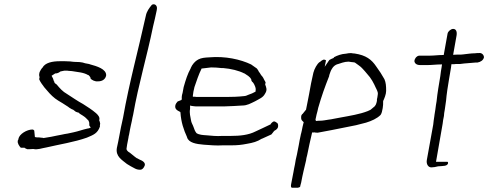

<svg xmlns="http://www.w3.org/2000/svg" viewBox="-20 -739 2281 897"><path d="M63 -80C61 -70 70 -56 77 -49C81 -48 86 -49 93 -49H94C96 -46 102 -45 107 -42C115 -42 126 -42 135 -43H136C155 -38 176 -47 196 -50C260 -65 327 -75 386 -96C417 -109 436 -116 447 -148C447 -149 446 -152 447 -155C447 -156 447 -158 448 -162C447 -164 446 -174 443 -178L444 -179C447 -191 439 -201 429 -210C408 -228 391 -238 368 -253C342 -267 318 -284 293 -300C273 -311 259 -327 245 -344C242 -347 237 -349 235 -352C234 -354 234 -356 233 -359H232C230 -368 226 -377 221 -385C227 -389 232 -392 238 -396H240C247 -396 255 -399 262 -405L276 -408H277C277 -408 279 -409 282 -409H292C296 -409 299 -408 300 -408C306 -408 310 -407 314 -407H315C344 -402 371 -401 392 -388H394C397 -384 402 -380 403 -375V-372C408 -366 423 -357 438 -359H439C458 -359 473 -369 476 -387C477 -417 431 -430 402 -438H401C398 -439 398 -440 396 -440L380 -443H379C371 -446 363 -448 352 -449C345 -449 336 -450 326 -450L316 -451L308 -452C300 -452 290 -453 283 -453H260C224 -453 190 -446 178 -422H177C172 -415 169 -411 166 -404C165 -401 164 -400 164 -398C162 -389 163 -384 165 -379L163 -369C166 -359 180 -340 187 -331L200 -316C215 -298 232 -281 252 -269L272 -257C283 -249 294 -244 305 -235L317 -228L321 -227L334 -217L342 -214L347 -213C354 -205 362 -203 371 -196C378 -192 386 -183 392 -177H393V-176C395 -172 398 -167 397 -159C397 -159 398 -156 397 -153C399 -150 402 -146 404 -143C396 -140 397 -139 387 -138C365 -133 347 -126 324 -121L296 -115C288 -114 278 -112 269 -110C252 -106 234 -104 219 -100L183 -94L181 -95C178 -95 174 -96 171 -96H170C167 -97 163 -97 159 -97C156 -97 148 -97 143 -99C142 -108 141 -119 140 -129C138 -131 137 -133 132 -134C106 -134 70 -113 66 -90V-88C64 -85 63 -83 63 -82ZM334 -217H335ZM386 -96Z M526 -48C519 -8 550 8 573 27C586 35 596 41 610 48C617 52 626 54 634 54C642 55 650 48 654 39C664 23 647 12 631 6L620 0H619C607 -8 597 -18 586 -26C586 -26 571 -33 571 -44C572 -53 573 -58 574 -64L580 -95C581 -101 581 -104 583 -110L587 -132C589 -146 593 -158 596 -174C598 -184 599 -192 602 -203C627 -346 667 -477 695 -615C701 -641 707 -664 712 -690L713 -697C715 -709 708 -719 698 -719C695 -719 693 -719 689 -716C677 -701 665 -686 661 -664C626 -505 584 -354 555 -190C552 -173 548 -160 545 -144C543 -132 540 -119 538 -107L532 -76C530 -66 528 -57 526 -48ZM572 27H573Z M799 -246C796 -229 808 -223 822 -216L823 -214C826 -168 838 -133 854 -98V-97C862 -72 896 -66 932 -63C960 -61 991 -58 1021 -60H1060C1088 -60 1108 -62 1133 -67C1162 -72 1181 -77 1203 -91H1204L1248 -111C1254 -117 1257 -124 1263 -129C1269 -131 1278 -139 1279 -146C1281 -160 1277 -165 1269 -168V-169H1268C1259 -176 1251 -168 1244 -159V-157H1242C1220 -147 1197 -135 1174 -125C1141 -108 1101 -104 1058 -104H1019C991 -102 968 -105 944 -107C928 -108 910 -109 898 -117C892 -124 887 -136 884 -146C880 -158 874 -164 872 -179C870 -194 864 -209 868 -231V-246C873 -245 877 -243 884 -243H885C890 -242 893 -242 896 -242H1030C1058 -243 1085 -244 1112 -246C1135 -246 1151 -256 1172 -266C1191 -277 1209 -283 1218 -301C1230 -319 1224 -330 1219 -344V-346C1220 -348 1220 -349 1221 -353C1219 -359 1217 -362 1216 -363C1212 -372 1208 -380 1200 -388C1197 -393 1193 -400 1188 -406V-407C1186 -411 1183 -415 1180 -419C1172 -424 1161 -433 1153 -438C1105 -461 1033 -478 956 -471C938 -470 921 -469 906 -461C892 -454 878 -438 871 -421V-420C856 -393 848 -367 838 -332L833 -305C831 -298 829 -292 829 -285V-284C829 -282 830 -280 829 -276L828 -272L810 -265C806 -261 800 -253 799 -246ZM881 -287V-292C882 -305 885 -318 888 -330V-331C898 -360 908 -391 922 -419H924C937 -421 951 -422 966 -424H967C983 -424 998 -423 1015 -421H1023C1059 -418 1096 -409 1121 -396H1122C1132 -389 1149 -381 1154 -367L1155 -366L1154 -365C1155 -360 1159 -356 1160 -355H1161L1167 -346V-345L1168 -344C1170 -337 1177 -330 1174 -314V-311C1164 -305 1152 -300 1140 -296C1136 -294 1127 -290 1120 -290C1093 -287 1064 -286 1037 -286H898C897 -286 896 -286 891 -287ZM1174 -124V-125Z M1387 -193C1386 -176 1393 -175 1399 -168L1398 -165C1395 -153 1392 -141 1390 -129C1389 -121 1386 -115 1385 -109V-108C1381 -93 1379 -77 1376 -62C1373 -46 1370 -31 1367 -16C1363 -1 1360 15 1358 29C1355 42 1353 54 1351 65L1340 122C1338 132 1340 138 1344 138H1372C1377 137 1381 135 1382 134C1383 130 1384 123 1387 114C1393 80 1402 44 1410 10C1411 2 1412 -4 1415 -14C1421 -47 1430 -83 1437 -115L1438 -120H1447L1448 -121C1452 -119 1455 -120 1464 -119L1528 -131C1565 -138 1604 -146 1643 -154L1690 -166C1716 -174 1741 -185 1758 -202C1763 -209 1766 -221 1768 -234C1770 -244 1770 -255 1770 -265V-267C1775 -277 1784 -299 1784 -314C1784 -337 1783 -353 1776 -369C1765 -389 1752 -409 1738 -428C1716 -461 1690 -481 1637 -489C1631 -489 1627 -490 1620 -491C1614 -491 1603 -490 1595 -488H1594C1576 -487 1556 -480 1541 -472L1539 -469L1538 -468C1533 -466 1526 -463 1519 -459C1516 -456 1513 -450 1510 -446L1497 -427L1503 -457C1493 -464 1487 -460 1474 -449H1473C1461 -440 1449 -418 1444 -399C1436 -366 1430 -333 1424 -299C1420 -275 1414 -251 1410 -228V-227L1393 -206H1392C1390 -204 1387 -199 1387 -194ZM1454 -180V-181C1455 -188 1458 -196 1459 -204C1462 -214 1464 -223 1466 -232V-233C1483 -292 1497 -331 1518 -384V-387C1522 -397 1524 -408 1531 -418C1537 -429 1547 -436 1556 -439H1557C1570 -443 1589 -451 1608 -451H1609C1613 -450 1616 -450 1622 -449C1626 -449 1629 -448 1632 -448C1635 -448 1636 -447 1636 -447H1638L1639 -446C1650 -437 1664 -430 1674 -418C1682 -410 1688 -402 1695 -394C1714 -374 1726 -351 1737 -326V-325H1738C1739 -320 1747 -310 1745 -298C1744 -294 1744 -290 1743 -284L1741 -275V-268C1738 -253 1735 -244 1723 -236L1711 -226L1698 -220C1660 -205 1614 -198 1571 -190L1539 -184C1531 -182 1523 -181 1515 -180C1503 -178 1487 -175 1475 -175H1469C1467 -175 1463 -174 1459 -174H1456ZM1673 -413H1674ZM1695 -389H1696ZM1776 -366Z M1916 -454C1917 -443 1926 -435 1943 -435H1977C1998 -435 2018 -438 2040 -438H2045L2043 -424C2041 -415 2039 -399 2037 -383C2031 -347 2023 -301 2020 -269V-268C2018 -254 2015 -241 2014 -228L2010 -203L2009 -195C2007 -182 2005 -169 2004 -157L1974 9C1971 27 1980 43 1995 43C2005 43 2016 41 2027 38H2028C2050 36 2068 38 2073 25C2074 19 2072 17 2070 17H2017L2048 -161C2049 -173 2051 -182 2054 -197C2054 -205 2056 -216 2058 -227C2060 -241 2062 -256 2064 -269C2065 -281 2067 -300 2070 -320C2073 -336 2075 -353 2078 -370C2082 -392 2085 -412 2087 -423L2089 -439H2094C2099 -439 2104 -439 2110 -440H2129C2156 -444 2177 -444 2204 -447H2211C2224 -449 2238 -457 2241 -471C2241 -482 2231 -494 2216 -491H2215C2209 -491 2203 -491 2199 -490H2198C2181 -490 2164 -487 2145 -485H2144C2143 -485 2139 -484 2134 -484H2118L2097 -483L2113 -573C2116 -591 2111 -604 2097 -604C2087 -604 2073 -593 2071 -582L2053 -482H2048C2026 -482 2009 -479 1988 -479H1937C1927 -477 1918 -468 1916 -454ZM2118 -484Z"/></svg>

Font: Scribbler
Style: LtIta
Weight: 300
Designer: Mew Too
Foundry: Cannot Into Space Fonts
Version: Version 1.001